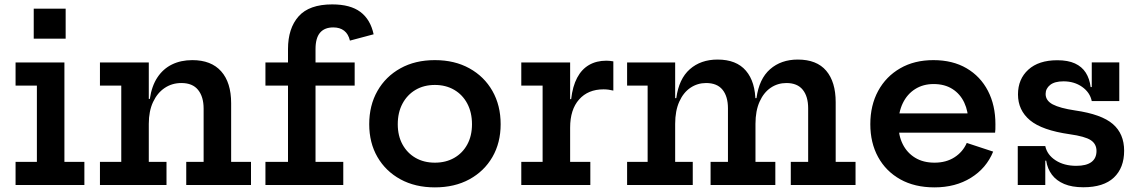

<svg xmlns="http://www.w3.org/2000/svg" viewBox="-20 -820 5052 851"><path d="M265.5 -102.5H354V0H49V-102.5H143.5V-440.5H49V-543H265.5ZM129.5 -781.5H271V-648.5H129.5Z M639.5 -102.5H718V0H423V-102.5H517.5V-440.5H423V-543H639.5ZM882.5 -102.5V-338.5Q882.5 -391 858 -421.5Q833.5 -452 784 -452Q742.5 -452 710 -430.2Q677.5 -408.5 658.5 -368Q639.5 -327.5 639.5 -271L616 -381.5H644Q652.5 -439 677.8 -477Q703 -515 742.2 -534.2Q781.5 -553.5 832.5 -553.5Q916 -553.5 960.2 -504Q1004.5 -454.5 1004.5 -362.5V-102.5H1092.5V0H805.5V-102.5Z M1156.5 0V-102.5H1256.5V-440.5H1156.5V-543H1256.5V-602.5Q1256.5 -694.5 1303.5 -747.5Q1350.5 -800.5 1452.5 -800.5Q1533 -800.5 1577.5 -767Q1622 -733.5 1636 -668L1531 -640Q1524 -669.5 1505.2 -684Q1486.5 -698.5 1457 -698.5Q1418.5 -698.5 1398.5 -675Q1378.5 -651.5 1378.5 -602.5V-543H1552V-440.5H1378.5V-102.5H1501.5V0Z M1907.5 10.5Q1820.5 10.5 1755 -25.2Q1689.5 -61 1653 -124Q1616.5 -187 1616.5 -269.5Q1616.5 -353 1653 -417Q1689.5 -481 1754.8 -517.2Q1820 -553.5 1907.5 -553.5Q1995 -553.5 2060.5 -517.2Q2126 -481 2162.5 -417Q2199 -353 2199 -269.5Q2199 -187 2162.5 -124Q2126 -61 2060.5 -25.2Q1995 10.5 1907.5 10.5ZM1907.5 -99Q1956 -99 1993.2 -120.2Q2030.5 -141.5 2051.2 -179.8Q2072 -218 2072 -269.5Q2072 -321.5 2051.2 -360.8Q2030.5 -400 1993.2 -421.8Q1956 -443.5 1907.5 -443.5Q1859 -443.5 1822 -421.8Q1785 -400 1764 -360.8Q1743 -321.5 1743 -269.5Q1743 -218 1764 -179.8Q1785 -141.5 1822 -120.2Q1859 -99 1907.5 -99Z M2507 -102.5H2596.5V0H2290.5V-102.5H2385V-440.5H2290.5V-543H2507ZM2698.5 -418.5Q2688.5 -421 2677.5 -422.5Q2666.5 -424 2655 -424Q2586.5 -424 2546.8 -379.2Q2507 -334.5 2507 -254L2483.5 -380.5H2511.5Q2518 -437.5 2538 -475.2Q2558 -513 2590.8 -532Q2623.5 -551 2667.5 -551Q2675.5 -551 2683 -550.2Q2690.5 -549.5 2698.5 -548Z M3485 0V-102.5H3562V-340Q3562 -392.5 3538 -422.2Q3514 -452 3465.5 -452Q3427 -452 3396 -431Q3365 -410 3346.8 -369.5Q3328.5 -329 3328.5 -271L3304.5 -385H3333Q3344.5 -470.5 3393.2 -513.2Q3442 -556 3516 -556Q3600 -556 3642 -506.5Q3684 -457 3684 -367V-102.5H3772V0ZM2759.5 0V-102.5H2850.5V-440.5H2759.5V-543H2972.5V-102.5H3050.5V0ZM3129.5 0V-102.5H3206.5V-340Q3206.5 -392.5 3182.5 -422.2Q3158.5 -452 3109.5 -452Q3071.5 -452 3040.2 -431Q3009 -410 2990.8 -369.5Q2972.5 -329 2972.5 -271L2949 -385H2977.5Q2989 -470.5 3037.5 -513.2Q3086 -556 3160.5 -556Q3244 -556 3286.2 -506.5Q3328.5 -457 3328.5 -367V-102.5H3416.5V0Z M4122 10.5Q4034 10.5 3970.2 -25.2Q3906.5 -61 3872 -124Q3837.5 -187 3837.5 -269.5Q3837.5 -353 3872.2 -417Q3907 -481 3969.8 -517.2Q4032.5 -553.5 4117 -553.5Q4202.5 -553.5 4264 -517.5Q4325.5 -481.5 4358.8 -417.5Q4392 -353.5 4392 -269.5Q4392 -255.5 4391.8 -246.8Q4391.5 -238 4390.5 -232H4270Q4271 -241.5 4271.5 -252Q4272 -262.5 4272 -276.5Q4272 -326.5 4254 -365Q4236 -403.5 4201.5 -425.5Q4167 -447.5 4118 -447.5Q4071.5 -447.5 4036.2 -425.2Q4001 -403 3981.5 -362.8Q3962 -322.5 3962 -269.5Q3962 -219.5 3981.2 -181Q4000.5 -142.5 4036.2 -120.8Q4072 -99 4122 -99Q4173.5 -99 4210.5 -122.8Q4247.5 -146.5 4265 -186.5L4382 -148Q4352 -74.5 4283.5 -32Q4215 10.5 4122 10.5ZM3915 -232V-317.5H4334.5L4358 -232Z M4781.5 10Q4731.5 10 4697 -4.5Q4662.5 -19 4642.5 -45.5Q4622.5 -72 4617 -108H4594L4613 -172.5Q4621 -134 4658.5 -109.5Q4696 -85 4750.5 -85Q4795 -85 4817.5 -101.8Q4840 -118.5 4840 -151Q4840 -182 4814.5 -198.8Q4789 -215.5 4721.5 -225Q4598.5 -242.5 4545.2 -287Q4492 -331.5 4492 -401.5Q4492 -469.5 4537.8 -511.2Q4583.5 -553 4666.5 -553Q4713.5 -553 4744.5 -538.8Q4775.5 -524.5 4792.5 -497.8Q4809.5 -471 4814 -434H4837L4819 -372Q4811 -410.5 4776.2 -435Q4741.5 -459.5 4693.5 -459.5Q4654.5 -459.5 4634.5 -443.5Q4614.5 -427.5 4614.5 -403.5Q4614.5 -374 4646.2 -357.2Q4678 -340.5 4745 -330.5Q4862.5 -313.5 4912.5 -270.2Q4962.5 -227 4962.5 -152Q4962.5 -76 4917 -33Q4871.5 10 4781.5 10ZM4491 0V-172.5H4613V0ZM4819 -372V-543.5H4941V-372Z"/></svg>

Font: Hepta Slab ExtraLight SemiBold
Style: Regular
Weight: 600
Version: Version 1.102